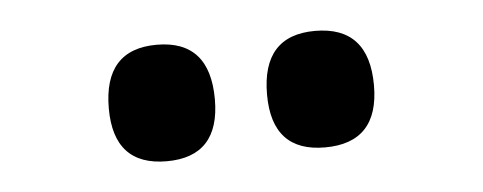

<svg xmlns="http://www.w3.org/2000/svg" viewBox="-27 -792 553 220"><g transform="rotate(-5 250.0 -682.0)"><path d="M340 -615Q402 -615 402 -681Q402 -749 340 -749Q279 -749 279 -681Q279 -615 340 -615ZM158 -615Q219 -615 219 -681Q219 -749 158 -749Q97 -749 97 -681Q97 -615 158 -615Z"/></g></svg>

Font: Noto Sans Mono Condensed Extra
Style: Regular
Weight: 800
Width: 3
Designer: Monotype Design Team
Foundry: Monotype Imaging Inc.
Version: Version 1.900